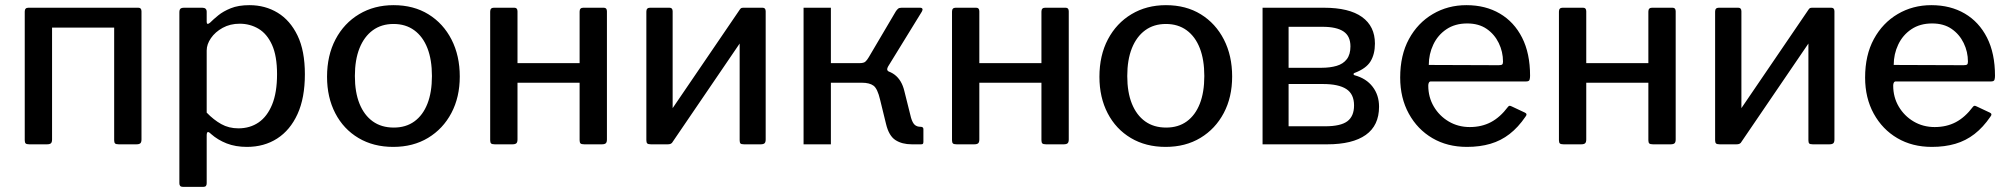

<svg xmlns="http://www.w3.org/2000/svg" viewBox="-20 -560 7797 745"><path d="M182 -516V-19Q182 -8 177.5 -4Q173 0 162 0H94Q83 0 79.5 -3.5Q76 -7 76 -16V-515Q76 -530 90 -530H170Q182 -530 182 -516ZM529 -516V-19Q529 -8 524.5 -4Q520 0 509 0H441Q430 0 426.5 -3.5Q423 -7 423 -16V-515Q423 -530 437 -530H517Q529 -530 529 -516ZM126 -453Q113 -453 113 -466V-518Q113 -530 125 -530H489Q501 -530 501 -519V-466Q501 -453 487 -453Z M765 -530Q782 -530 782 -514V-475Q782 -468 785.5 -467.5Q789 -467 795 -472Q808 -485 827 -500.5Q846 -516 875.5 -528Q905 -540 948 -540Q1009 -540 1057.5 -510.5Q1106 -481 1134.5 -422Q1163 -363 1163 -272Q1163 -180 1134.5 -117.5Q1106 -55 1055.5 -22.5Q1005 10 938 10Q894 10 859.5 -3.5Q825 -17 799 -40Q790 -49 786 -47.5Q782 -46 782 -34V151Q782 165 770 165H689Q676 165 676 151V-512Q676 -522 680 -526Q684 -530 695 -530H765ZM782 -123Q809 -95 838.5 -78.5Q868 -62 905 -62Q950 -62 983.5 -85Q1017 -108 1036 -154.5Q1055 -201 1055 -272Q1055 -343 1035.5 -386Q1016 -429 983 -448.5Q950 -468 910 -468Q873 -468 844 -452Q815 -436 798.5 -412Q782 -388 782 -364V-123Z M1506 10Q1429 10 1371 -24.5Q1313 -59 1281 -120.5Q1249 -182 1249 -262Q1249 -345 1282 -407.5Q1315 -470 1373.5 -505Q1432 -540 1507 -540Q1585 -540 1642.5 -504.5Q1700 -469 1732 -406.5Q1764 -344 1764 -263Q1764 -183 1731.5 -121.5Q1699 -60 1641 -25Q1583 10 1506 10ZM1508 -65Q1555 -65 1588 -89Q1621 -113 1638.5 -157.5Q1656 -202 1656 -265Q1656 -328 1638.5 -373Q1621 -418 1587.5 -442.5Q1554 -467 1507 -467Q1460 -467 1426.5 -442.5Q1393 -418 1375 -373Q1357 -328 1357 -265Q1357 -202 1375 -157.5Q1393 -113 1426.5 -89Q1460 -65 1508 -65Z M1988 -516V-19Q1988 -8 1983.5 -4Q1979 0 1968 0H1900Q1889 0 1885.5 -3.5Q1882 -7 1882 -16V-515Q1882 -530 1896 -530H1976Q1988 -530 1988 -516ZM2335 -516V-19Q2335 -8 2330.5 -4Q2326 0 2315 0H2247Q2236 0 2232.5 -3.5Q2229 -7 2229 -16V-515Q2229 -530 2243 -530H2323Q2335 -530 2335 -516ZM1920 -239Q1906 -239 1906 -251V-304Q1906 -315 1919 -315H2282Q2295 -315 2295 -304V-251Q2295 -239 2281 -239Z M2590 -516V-19Q2590 -8 2585.5 -4Q2581 0 2570 0H2506Q2495 0 2491.5 -3.5Q2488 -7 2488 -16V-515Q2488 -530 2502 -530H2578Q2590 -530 2590 -516ZM2951 -516V-19Q2951 -8 2946.5 -4Q2942 0 2931 0H2867Q2856 0 2853 -3.5Q2850 -7 2850 -16V-515Q2850 -530 2863 -530H2939Q2951 -530 2951 -516ZM2852 -525 2914 -485 2587 -5 2525 -45Z M3098 0V-530H3204V-315H3337L3373 -292Q3424 -291 3451.5 -270Q3479 -249 3489 -207L3515 -103Q3521 -83 3529.5 -75.5Q3538 -68 3552 -68Q3563 -68 3563 -59V-10Q3563 -4 3561 -2Q3559 0 3554 0H3518Q3480 0 3454.5 -16.5Q3429 -33 3418 -79L3395 -173Q3385 -216 3369.5 -227.5Q3354 -239 3324 -239H3204V0ZM3315 -273V-315Q3331 -315 3337.5 -320.5Q3344 -326 3351 -338L3456 -516Q3460 -522 3464.5 -526Q3469 -530 3478 -530H3550Q3557 -530 3559 -526Q3561 -522 3557 -515L3426 -302Q3422 -295 3422.5 -290Q3423 -285 3431 -281Z M3780 -516V-19Q3780 -8 3775.5 -4Q3771 0 3760 0H3692Q3681 0 3677.5 -3.5Q3674 -7 3674 -16V-515Q3674 -530 3688 -530H3768Q3780 -530 3780 -516ZM4127 -516V-19Q4127 -8 4122.5 -4Q4118 0 4107 0H4039Q4028 0 4024.5 -3.5Q4021 -7 4021 -16V-515Q4021 -530 4035 -530H4115Q4127 -530 4127 -516ZM3712 -239Q3698 -239 3698 -251V-304Q3698 -315 3711 -315H4074Q4087 -315 4087 -304V-251Q4087 -239 4073 -239Z M4503 10Q4426 10 4368 -24.5Q4310 -59 4278 -120.5Q4246 -182 4246 -262Q4246 -345 4279 -407.5Q4312 -470 4370.5 -505Q4429 -540 4504 -540Q4582 -540 4639.5 -504.5Q4697 -469 4729 -406.5Q4761 -344 4761 -263Q4761 -183 4728.5 -121.5Q4696 -60 4638 -25Q4580 10 4503 10ZM4505 -65Q4552 -65 4585 -89Q4618 -113 4635.5 -157.5Q4653 -202 4653 -265Q4653 -328 4635.5 -373Q4618 -418 4584.5 -442.5Q4551 -467 4504 -467Q4457 -467 4423.5 -442.5Q4390 -418 4372 -373Q4354 -328 4354 -265Q4354 -202 4372 -157.5Q4390 -113 4423.5 -89Q4457 -65 4505 -65Z M4879 0V-530H5117Q5215 -530 5265 -494Q5315 -458 5315 -391Q5315 -350 5298 -322Q5281 -294 5236 -277Q5232 -276 5232 -272.5Q5232 -269 5236 -268Q5281 -256 5306 -223.5Q5331 -191 5331 -146Q5331 -73 5279.5 -36.5Q5228 0 5130 0ZM5122 -70Q5182 -70 5208 -89.5Q5234 -109 5234 -151Q5234 -195 5204 -214.5Q5174 -234 5113 -234H4980V-70ZM5108 -297Q5141 -297 5166.5 -304.5Q5192 -312 5206 -330.5Q5220 -349 5220 -380Q5220 -420 5193 -438Q5166 -456 5112 -456H4980V-297Z M5522 -228Q5522 -183 5543.5 -146.5Q5565 -110 5601.5 -88.5Q5638 -67 5683 -67Q5729 -67 5765 -86Q5801 -105 5831 -145Q5834 -149 5837 -149.5Q5840 -150 5846 -147L5897 -123Q5908 -118 5899 -107Q5871 -66 5837.5 -40Q5804 -14 5763 -2Q5722 10 5672 10Q5596 10 5538 -24Q5480 -58 5446.5 -119Q5413 -180 5413 -259Q5413 -346 5447 -408.5Q5481 -471 5539.5 -505.5Q5598 -540 5670 -540Q5744 -540 5799.5 -507.5Q5855 -475 5886 -414Q5917 -353 5917 -266Q5917 -257 5915 -250.5Q5913 -244 5902 -244H5532Q5527 -244 5524.5 -239.5Q5522 -235 5522 -228ZM5795 -307Q5806 -307 5809 -310Q5812 -313 5812 -321Q5812 -359 5795.5 -393Q5779 -427 5748.5 -448Q5718 -469 5673 -469Q5626 -469 5592.5 -446.5Q5559 -424 5541.5 -387Q5524 -350 5524 -308Z M6135 -516V-19Q6135 -8 6130.5 -4Q6126 0 6115 0H6047Q6036 0 6032.5 -3.5Q6029 -7 6029 -16V-515Q6029 -530 6043 -530H6123Q6135 -530 6135 -516ZM6482 -516V-19Q6482 -8 6477.5 -4Q6473 0 6462 0H6394Q6383 0 6379.5 -3.5Q6376 -7 6376 -16V-515Q6376 -530 6390 -530H6470Q6482 -530 6482 -516ZM6067 -239Q6053 -239 6053 -251V-304Q6053 -315 6066 -315H6429Q6442 -315 6442 -304V-251Q6442 -239 6428 -239Z M6737 -516V-19Q6737 -8 6732.5 -4Q6728 0 6717 0H6653Q6642 0 6638.5 -3.5Q6635 -7 6635 -16V-515Q6635 -530 6649 -530H6725Q6737 -530 6737 -516ZM7098 -516V-19Q7098 -8 7093.5 -4Q7089 0 7078 0H7014Q7003 0 7000 -3.5Q6997 -7 6997 -16V-515Q6997 -530 7010 -530H7086Q7098 -530 7098 -516ZM6999 -525 7061 -485 6734 -5 6672 -45Z M7326 -228Q7326 -183 7347.5 -146.5Q7369 -110 7405.5 -88.5Q7442 -67 7487 -67Q7533 -67 7569 -86Q7605 -105 7635 -145Q7638 -149 7641 -149.5Q7644 -150 7650 -147L7701 -123Q7712 -118 7703 -107Q7675 -66 7641.5 -40Q7608 -14 7567 -2Q7526 10 7476 10Q7400 10 7342 -24Q7284 -58 7250.5 -119Q7217 -180 7217 -259Q7217 -346 7251 -408.5Q7285 -471 7343.5 -505.5Q7402 -540 7474 -540Q7548 -540 7603.5 -507.5Q7659 -475 7690 -414Q7721 -353 7721 -266Q7721 -257 7719 -250.5Q7717 -244 7706 -244H7336Q7331 -244 7328.5 -239.5Q7326 -235 7326 -228ZM7599 -307Q7610 -307 7613 -310Q7616 -313 7616 -321Q7616 -359 7599.5 -393Q7583 -427 7552.5 -448Q7522 -469 7477 -469Q7430 -469 7396.5 -446.5Q7363 -424 7345.5 -387Q7328 -350 7328 -308Z"/></svg>

Font: Libre Franklin Medium
Style: Regular
Weight: 500
Designer: Pablo Impallari, Rodrigo Fuenzalida, Nhung Nguyen
Foundry: Impallari Type
Version: Version 3.000